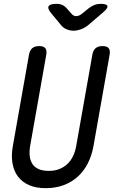

<svg xmlns="http://www.w3.org/2000/svg" viewBox="-20 -970 640 1000"><path d="M131 -685Q135 -708 148 -719Q161 -730 184 -730Q207 -730 216 -719Q225 -708 221 -685L137 -210Q132 -180 135 -156Q138 -132 149.5 -115Q161 -98 182 -89Q203 -80 234 -80Q265 -80 289 -89.5Q313 -99 331 -116Q349 -133 360.5 -157Q372 -181 377 -210L461 -685Q465 -708 478 -719Q491 -730 514 -730Q537 -730 546 -719Q555 -708 551 -685L467 -210Q458 -160 437.5 -119.5Q417 -79 385 -50Q353 -21 311 -5.5Q269 10 218 10Q167 10 131 -6Q95 -22 73.5 -50.5Q52 -79 45 -120Q38 -161 47 -210ZM275 -950Q292 -950 305 -944Q318 -938 328 -926L351 -900Q362 -886 377 -886Q392 -886 409 -900L442 -927Q456 -938 471.5 -944Q487 -950 504 -950Q537 -950 539.5 -938Q542 -926 514 -903L439 -839Q421 -824 400.5 -817Q380 -810 363 -810Q346 -810 328 -817Q310 -824 298 -839L246 -902Q226 -926 233.5 -938Q241 -950 275 -950Z"/></svg>

Font: Maple Mono NL
Style: Italic
Weight: 400
Italic angle: -10°
Monospace: yes
Designer: subframe7536
Version: Version 7.000